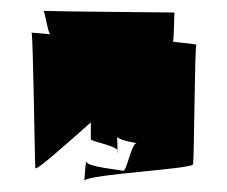

<svg xmlns="http://www.w3.org/2000/svg" viewBox="-20 -536 418 353"><path d="M38 -476ZM38 -476C41 -475 44 -227 45 -227C46 -221 103 -272 147 -311V-280C147 -276 190 -269 196 -260C196 -266 196 -277 195 -284C203 -277 231 -273 231 -273C221 -271 213 -220 206 -222C199 -224 143 -229 139 -238C137 -242 136 -211 135 -204C144 -216 333 -225 335 -234C337 -244 338 -450 341 -453C344 -456 296 -458 298 -460C300 -462 300 -513 301 -513C301 -513 74 -515 60 -516C63 -513 67 -480 72 -473C64 -474 39 -476 38 -476ZM60 -516C60 -516 59 -516 59 -516C59 -516 59 -516 60 -516ZM135 -204C135 -204 135 -203 135 -203C135 -203 135 -203 135 -203ZM196 -259C196 -255 197 -254 197 -257C197 -258 196 -258 196 -259ZM196 -352C196 -352 197 -352 197 -352C197 -352 197 -353 196 -352Z"/></svg>

Font: FailCity
Style: Regular
Weight: 400
Version: Version 1